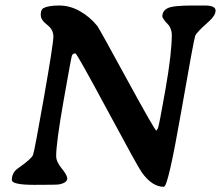

<svg xmlns="http://www.w3.org/2000/svg" viewBox="-20 -684 818 711"><path d="M140.6 -653.8Q159.2 -663.6 199 -663.6Q238.8 -663.6 275.6 -642.8Q312.5 -622.1 340.3 -587.9Q347.2 -579.1 450.4 -389.6Q553.7 -200.2 559.1 -200.2L564.9 -209Q569.3 -219.7 592.8 -353.3Q616.2 -486.8 616.2 -555.7Q616.2 -572.3 606 -589.4L594.7 -601.6Q581.1 -617.7 581.1 -623.5Q581.1 -643.6 600.6 -653.6Q620.1 -663.6 692.4 -663.6H738.3Q778.3 -663.6 778.3 -645Q778.3 -626.5 753.4 -604.5Q708 -564.5 702.9 -551.5Q697.8 -538.6 650.1 -265.4Q602.5 7.8 586.9 7.8Q543 7.8 504.9 -45.9Q490.2 -66.4 377.4 -276.4Q264.6 -486.3 259.3 -486.3Q249 -486.3 246.1 -477.3Q243.2 -468.3 215.6 -311.8Q188 -155.3 188 -106Q188 -85.4 208.5 -60.3Q229 -35.2 229 -23.4Q229 -6.8 197.8 -1Q189.9 0.5 106.9 0.5Q23.9 0.5 23.9 -17.6Q23.9 -44.9 46.4 -60.5Q96.7 -95.7 102.3 -110.4Q107.9 -125 142.8 -323.7Q177.7 -522.5 177.7 -548.6Q177.7 -574.7 154.3 -592.3Q130.9 -609.9 130.9 -629.2Q130.9 -648.4 140.6 -653.8Z"/></svg>

Font: Averia Serif Libre
Style: Bold Italic
Weight: 700
Italic angle: -6.90001°
Version: Version 1.002